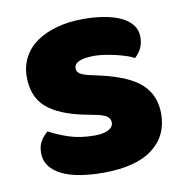

<svg xmlns="http://www.w3.org/2000/svg" viewBox="-64 -564 621 643"><g transform="rotate(-10 246.0 -242.5)"><path d="M462 -145Q462 -69 405 -26Q348 17 237 17Q195 17 159 11Q123 5 97.5 -7.5Q72 -20 57.5 -39Q43 -58 43 -84Q43 -108 53 -124.5Q63 -141 77 -152Q106 -136 143.5 -123.5Q181 -111 230 -111Q261 -111 277.5 -120Q294 -129 294 -144Q294 -158 282 -166Q270 -174 242 -179L212 -185Q125 -202 82.5 -238.5Q40 -275 40 -343Q40 -380 56 -410Q72 -440 101 -460Q130 -480 170.5 -491Q211 -502 260 -502Q297 -502 329.5 -496.5Q362 -491 386 -480Q410 -469 424 -451.5Q438 -434 438 -410Q438 -387 429.5 -370.5Q421 -354 408 -343Q400 -348 384 -353.5Q368 -359 349 -363.5Q330 -368 310.5 -371Q291 -374 275 -374Q242 -374 224 -366.5Q206 -359 206 -343Q206 -332 216 -325Q226 -318 254 -312L285 -305Q381 -283 421.5 -244.5Q462 -206 462 -145Z"/></g></svg>

Font: Baloo Thambi 2 ExtraBold
Style: Regular
Weight: 800
Designer: Aadarsh Rajan and Ek Type
Foundry: Ek Type
Version: Version 1.640;hotconv 1.0.111;makeotfexe 2.5.65597; ttfautoh